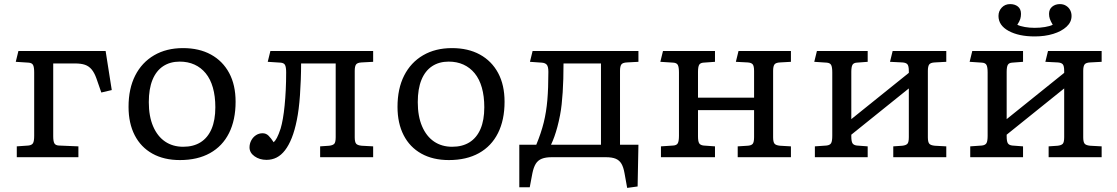

<svg xmlns="http://www.w3.org/2000/svg" viewBox="-20 -768 5459 938"><path d="M62 0V-53L119 -57Q136 -59 141.5 -69Q147 -79 147 -105V-414Q147 -440 141.5 -450.5Q136 -461 119 -462L57 -466L70 -519H496L526 -328L475 -316L451 -385Q441 -413 427.5 -429Q414 -445 395 -451.5Q376 -458 347 -458H240V-102Q240 -78 245.5 -68Q251 -58 267 -57L363 -53V0Z M859 14Q781 14 724.5 -17.5Q668 -49 638 -107.5Q608 -166 608 -246Q608 -335 640.5 -399Q673 -463 733 -498Q793 -533 874 -533Q953 -533 1010.5 -501.5Q1068 -470 1099.5 -411.5Q1131 -353 1131 -271Q1131 -182 1099 -118Q1067 -54 1006 -20Q945 14 859 14ZM875 -51Q925 -51 960 -73Q995 -95 1013.5 -138Q1032 -181 1032 -244Q1032 -298 1020 -340Q1008 -382 985 -410Q962 -438 930 -452.5Q898 -467 858 -467Q811 -467 777 -444.5Q743 -422 725 -378Q707 -334 707 -269Q707 -200 728 -151Q749 -102 786.5 -76.5Q824 -51 875 -51Z M1282 13Q1248 13 1223.5 -4.5Q1199 -22 1199 -48Q1199 -66 1207.5 -82Q1216 -98 1230.5 -107.5Q1245 -117 1263 -117Q1280 -117 1292 -105Q1304 -93 1317 -73Q1325 -80 1333 -95Q1341 -110 1351 -140Q1357 -160 1362 -188.5Q1367 -217 1370.5 -252.5Q1374 -288 1376 -328.5Q1378 -369 1378 -414Q1378 -440 1372.5 -450.5Q1367 -461 1350 -462L1288 -466L1301 -519H1803V-466L1747 -463Q1726 -462 1719.5 -453Q1713 -444 1713 -422V-97Q1713 -75 1719.5 -66.5Q1726 -58 1747 -56L1803 -53V0H1544V-53L1588 -56Q1606 -58 1613 -65.5Q1620 -73 1620 -98V-458H1451Q1451 -418 1449.5 -378.5Q1448 -339 1445.5 -303Q1443 -267 1439 -236Q1435 -205 1430 -181Q1420 -131 1405.5 -94.5Q1391 -58 1372.5 -34Q1354 -10 1331.5 1.5Q1309 13 1282 13Z M2173 14Q2095 14 2038.5 -17.5Q1982 -49 1952 -107.5Q1922 -166 1922 -246Q1922 -335 1954.5 -399Q1987 -463 2047 -498Q2107 -533 2188 -533Q2267 -533 2324.5 -501.5Q2382 -470 2413.5 -411.5Q2445 -353 2445 -271Q2445 -182 2413 -118Q2381 -54 2320 -20Q2259 14 2173 14ZM2189 -51Q2239 -51 2274 -73Q2309 -95 2327.5 -138Q2346 -181 2346 -244Q2346 -298 2334 -340Q2322 -382 2299 -410Q2276 -438 2244 -452.5Q2212 -467 2172 -467Q2125 -467 2091 -444.5Q2057 -422 2039 -378Q2021 -334 2021 -269Q2021 -200 2042 -151Q2063 -102 2100.5 -76.5Q2138 -51 2189 -51Z M3044 150 3031 78Q3026 49 3016 32Q3006 15 2988 7.5Q2970 0 2940 0H2675Q2646 0 2627 7.5Q2608 15 2597.5 32Q2587 49 2581 78L2568 147L2517 147V-61H2600Q2624 -119 2636.5 -170Q2649 -221 2654 -279Q2659 -337 2659 -417Q2659 -443 2651 -452Q2643 -461 2626 -462L2569 -466L2582 -519H3099V-466L3043 -463Q3022 -462 3015.5 -453Q3009 -444 3009 -422V-61H3099L3095 143ZM2672 -61H2916V-458H2733Q2733 -418 2732 -383Q2731 -348 2729 -317.5Q2727 -287 2724 -259Q2721 -231 2716 -205Q2710 -174 2703 -148Q2696 -122 2688.5 -101Q2681 -80 2672 -61Z M3209 0V-53L3269 -57Q3286 -58 3291.5 -68.5Q3297 -79 3297 -105V-414Q3297 -440 3291.5 -450.5Q3286 -461 3269 -462L3206 -466L3219 -519H3473V-466L3417 -462Q3401 -461 3395.5 -451Q3390 -441 3390 -417V-291H3664V-421Q3664 -446 3657 -454Q3650 -462 3632 -463L3575 -466L3588 -519H3844V-466L3791 -463Q3770 -462 3763.5 -453Q3757 -444 3757 -422V-97Q3757 -75 3763.5 -66.5Q3770 -58 3791 -56L3844 -53V0H3584V-53L3632 -56Q3650 -57 3657 -65Q3664 -73 3664 -98V-230H3390V-102Q3390 -78 3395.5 -68.5Q3401 -59 3417 -57L3473 -53V0Z M3961 0V-53L4018 -57Q4035 -59 4040.5 -69Q4046 -79 4046 -105V-414Q4046 -440 4040.5 -450.5Q4035 -461 4018 -462L3958 -466L3971 -519H4219V-466L4166 -462Q4150 -461 4144.5 -451Q4139 -441 4139 -417V-186L4420 -412V-421Q4420 -446 4413 -454Q4406 -462 4388 -463L4328 -466L4341 -519H4603V-466L4547 -463Q4526 -462 4519.5 -453Q4513 -444 4513 -422V-97Q4513 -75 4519.5 -66.5Q4526 -58 4547 -56L4603 -53V0H4344V-53L4388 -56Q4406 -58 4413 -65.5Q4420 -73 4420 -98V-336L4139 -110V-102Q4139 -78 4144.5 -68.5Q4150 -59 4166 -57L4219 -53V0Z M4720 0V-53L4777 -57Q4794 -59 4799.5 -69Q4805 -79 4805 -105V-414Q4805 -440 4799.5 -450.5Q4794 -461 4777 -462L4717 -466L4730 -519H4978V-466L4925 -462Q4909 -461 4903.5 -451Q4898 -441 4898 -417V-186L5179 -412V-421Q5179 -446 5172 -454Q5165 -462 5147 -463L5087 -466L5100 -519H5362V-466L5306 -463Q5285 -462 5278.5 -453Q5272 -444 5272 -422V-97Q5272 -75 5278.5 -66.5Q5285 -58 5306 -56L5362 -53V0H5103V-53L5147 -56Q5165 -58 5172 -65.5Q5179 -73 5179 -98V-336L4898 -110V-102Q4898 -78 4903.5 -68.5Q4909 -59 4925 -57L4978 -53V0ZM5035 -590Q4957 -590 4907.5 -617Q4858 -644 4858 -690Q4858 -714 4874 -731Q4890 -748 4915 -748Q4938 -748 4953 -736Q4968 -724 4968 -700Q4968 -687 4964.5 -675.5Q4961 -664 4950 -647Q4964 -640 4987 -636Q5010 -632 5035 -632Q5061 -632 5085 -636Q5109 -640 5123 -647Q5113 -664 5109 -675.5Q5105 -687 5105 -700Q5105 -723 5120.5 -735.5Q5136 -748 5158 -748Q5175 -748 5188 -740Q5201 -732 5208 -719Q5215 -706 5215 -690Q5215 -660 5190.5 -637.5Q5166 -615 5125.5 -602.5Q5085 -590 5035 -590Z"/></svg>

Font: Literata Variable Black
Style: Regular
Weight: 900
Designer: Latin by Veronika Burian and Jose Scaglione. Greek by Irene Vlachou. Cyrillic by Vera Evstafieva.
Foundry: TypeTogether
Version: Version 3.021